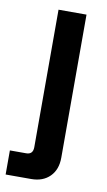

<svg xmlns="http://www.w3.org/2000/svg" viewBox="-113 -535 434 777"><g transform="rotate(10 103.5 -147.0)"><path d="M-32 200V101H35Q63 101 63 71V-494H178V94Q178 143 149.5 171.5Q121 200 73 200Z"/></g></svg>

Font: Space Grotesk Frontify SemiBold
Style: Regular
Weight: 600
Designer: Florian Karsten
Version: Version 2.000